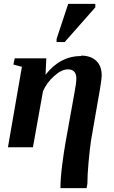

<svg xmlns="http://www.w3.org/2000/svg" viewBox="-20 -760 588 991"><path d="M400 -471 399 -473Q448 -473 477 -446Q505 -419 505 -370Q505 -356 497 -306L450 -36Q444 4 437 78Q431 146 431 189L427 211H292Q292 162 301 91Q310 20 319 -29L364 -279Q374 -330 374 -355Q374 -402 330 -402Q298 -402 260 -368Q222 -334 202 -290L150 0H21L93 -415L49 -427L56 -459H219L215 -374Q290 -471 400 -471ZM272 -543V-559L332 -740H472V-722L314 -543Z"/></svg>

Font: Libra Serif Modern
Style: Bold Italic
Weight: 700
Italic angle: -12°
Designer: Stefan Peev, Context Ltd
Foundry: Stefan Peev, Context Ltd
Version: Version 1.000